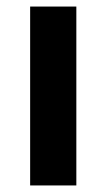

<svg xmlns="http://www.w3.org/2000/svg" viewBox="-20 -617 325 586"><path d="M213 -51V-597H72V-51Z"/></svg>

Font: Noto Sans Tamil UI SemiCondensed
Style: Bold
Weight: 700
Width: 4
Designer: Jelle Bosma - Monotype Design Team
Foundry: Monotype Imaging Inc.
Version: Version 2.004